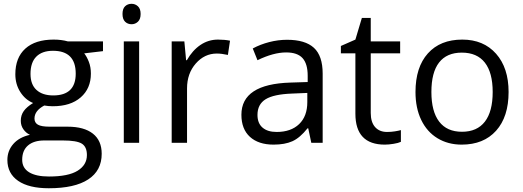

<svg xmlns="http://www.w3.org/2000/svg" viewBox="-20 -754 2762 1014"><path d="M523.9 -535.2V-483.9L424.8 -472.2Q438.5 -455.1 449.2 -427.5Q460 -399.9 460 -365.2Q460 -286.6 406.2 -239.7Q352.5 -192.9 258.8 -192.9Q234.9 -192.9 213.9 -196.8Q162.1 -169.4 162.1 -127.9Q162.1 -106 180.2 -95.5Q198.2 -85 242.2 -85H336.9Q423.8 -85 470.5 -48.3Q517.1 -11.7 517.1 58.1Q517.1 147 445.8 193.6Q374.5 240.2 237.8 240.2Q132.8 240.2 75.9 201.2Q19 162.1 19 90.8Q19 42 50.3 6.3Q81.5 -29.3 138.2 -42Q117.7 -51.3 103.8 -70.8Q89.8 -90.3 89.8 -116.2Q89.8 -145.5 105.5 -167.5Q121.1 -189.5 154.8 -210Q113.3 -227.1 87.2 -268.1Q61 -309.1 61 -361.8Q61 -449.7 113.8 -497.3Q166.5 -544.9 263.2 -544.9Q305.2 -544.9 338.9 -535.2ZM97.2 89.8Q97.2 133.3 133.8 155.8Q170.4 178.2 238.8 178.2Q340.8 178.2 389.9 147.7Q439 117.2 439 64.9Q439 21.5 412.1 4.6Q385.3 -12.2 311 -12.2H213.9Q158.7 -12.2 127.9 14.2Q97.2 40.5 97.2 89.8ZM141.1 -363.8Q141.1 -307.6 172.9 -278.8Q204.6 -250 261.2 -250Q379.9 -250 379.9 -365.2Q379.9 -485.8 259.8 -485.8Q202.6 -485.8 171.9 -455.1Q141.1 -424.3 141.1 -363.8Z M714.8 0H633.8V-535.2H714.8ZM627 -680.2Q627 -708 640.6 -720.9Q654.3 -733.9 674.8 -733.9Q694.3 -733.9 708.5 -720.7Q722.7 -707.5 722.7 -680.2Q722.7 -652.8 708.5 -639.4Q694.3 -626 674.8 -626Q654.3 -626 640.6 -639.4Q627 -652.8 627 -680.2Z M1130.9 -544.9Q1166.5 -544.9 1194.8 -539.1L1183.6 -463.9Q1150.4 -471.2 1125 -471.2Q1060.1 -471.2 1013.9 -418.5Q967.8 -365.7 967.8 -287.1V0H886.7V-535.2H953.6L962.9 -436H966.8Q996.6 -488.3 1038.6 -516.6Q1080.6 -544.9 1130.9 -544.9Z M1624 0 1607.9 -76.2H1604Q1564 -25.9 1524.2 -8.1Q1484.4 9.8 1424.8 9.8Q1345.2 9.8 1300 -31.2Q1254.9 -72.3 1254.9 -147.9Q1254.9 -310.1 1514.2 -317.9L1605 -320.8V-354Q1605 -417 1577.9 -447Q1550.8 -477.1 1491.2 -477.1Q1424.3 -477.1 1339.8 -436L1314.9 -498Q1354.5 -519.5 1401.6 -531.7Q1448.7 -543.9 1496.1 -543.9Q1591.8 -543.9 1637.9 -501.5Q1684.1 -459 1684.1 -365.2V0ZM1440.9 -57.1Q1516.6 -57.1 1559.8 -98.6Q1603 -140.1 1603 -214.8V-263.2L1522 -259.8Q1425.3 -256.3 1382.6 -229.7Q1339.8 -203.1 1339.8 -147Q1339.8 -103 1366.5 -80.1Q1393.1 -57.1 1440.9 -57.1Z M2023.9 -57.1Q2045.4 -57.1 2065.4 -60.3Q2085.4 -63.5 2097.2 -66.9V-4.9Q2084 1.5 2058.3 5.6Q2032.7 9.8 2012.2 9.8Q1856.9 9.8 1856.9 -153.8V-472.2H1780.3V-511.2L1856.9 -544.9L1891.1 -659.2H1938V-535.2H2093.3V-472.2H1938V-157.2Q1938 -108.9 1960.9 -83Q1983.9 -57.1 2023.9 -57.1Z M2666 -268.1Q2666 -137.2 2600.1 -63.7Q2534.2 9.8 2418 9.8Q2346.2 9.8 2290.5 -23.9Q2234.9 -57.6 2204.6 -120.6Q2174.3 -183.6 2174.3 -268.1Q2174.3 -398.9 2239.7 -471.9Q2305.2 -544.9 2421.4 -544.9Q2533.7 -544.9 2599.9 -470.2Q2666 -395.5 2666 -268.1ZM2258.3 -268.1Q2258.3 -165.5 2299.3 -111.8Q2340.3 -58.1 2419.9 -58.1Q2499.5 -58.1 2540.8 -111.6Q2582 -165 2582 -268.1Q2582 -370.1 2540.8 -423.1Q2499.5 -476.1 2418.9 -476.1Q2339.4 -476.1 2298.8 -423.8Q2258.3 -371.6 2258.3 -268.1Z"/></svg>

Font: Open Sans ACDW
Style: acdw
Weight: 400
Foundry: Ascender Corporation
Version: Version 1.10